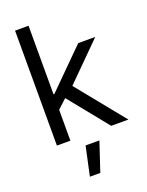

<svg xmlns="http://www.w3.org/2000/svg" viewBox="-175 -814 877 1142"><g transform="rotate(-20 263.0 -243.5)"><path d="M148.4 -190.4V-293.5H159.2L396 -529.3H503.9L252.4 -278.3H243.7ZM68.4 0V-727.5H153.8V0ZM412.1 0 202.6 -259.3 262.7 -318.8 521 0ZM189.5 241.2 229 57.6H316.4L255.4 241.2Z"/></g></svg>

Font: Inter 24pt
Style: Regular
Weight: 400
Designer: Rasmus Andersson
Foundry: rsms
Version: Version 4.001;git-66647c0bb